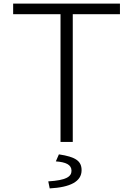

<svg xmlns="http://www.w3.org/2000/svg" viewBox="-20 -788 740 1066"><path d="M316 -709V0H384V-709H646V-768H53V-709ZM248 219 256 258C370 252 433 220 433 157C433 106 400 83 307 69L290 108C345 112 377 126 377 160C377 193 347 213 248 219Z"/></svg>

Font: Kawkab Mono Light
Style: Regular
Weight: 300
Monospace: yes
Designer: Abdullah Arif
Foundry: Abdullah Arif
Version: Version 1.000;PS 000.500;hotconv 1.0.88;makeotf.lib2.5.64775